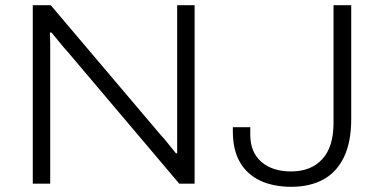

<svg xmlns="http://www.w3.org/2000/svg" viewBox="-20 -706 1463 738"><path d="M106 0V-686H175L597 -188Q605 -180 616 -166.5Q627 -153 637.5 -140Q648 -127 656 -117H661Q661 -134 661 -155.5Q661 -177 661 -197V-686H728V0H669L240 -507Q226 -522 208 -544.5Q190 -567 178 -581H172Q173 -562 173 -538Q173 -514 173 -493V0ZM1100 12Q1030 12 979.5 -12Q929 -36 902 -83Q875 -130 875 -201V-217H942V-188Q942 -121 984.5 -84Q1027 -47 1099 -47Q1175 -47 1218.5 -94Q1262 -141 1262 -234V-686H1330V-248Q1330 -161 1302.5 -103Q1275 -45 1223.5 -16.5Q1172 12 1100 12Z"/></svg>

Font: Archivo SemiExpanded ExtraLight
Style: Regular
Weight: 250
Width: 6
Designer: Hector Gatti
Foundry: Omnibus-Type
Version: Version 2.001